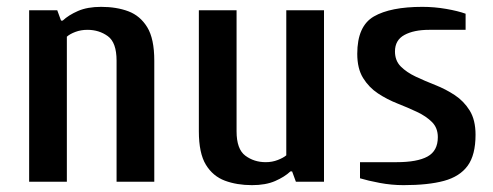

<svg xmlns="http://www.w3.org/2000/svg" viewBox="-20 -530 1438 560"><path d="M65 0V-500H147L158 -470H163Q180 -486 207.5 -498Q235 -510 275 -510Q320 -510 354.5 -497Q389 -484 409.5 -450.5Q430 -417 430 -353V0H320V-353Q320 -406 294.5 -424.5Q269 -443 235 -443Q216 -443 200 -437Q184 -431 175 -423V0Z M715 10Q671 10 636 -3Q601 -16 580.5 -49.5Q560 -83 560 -147V-500H670V-147Q670 -95 695.5 -76Q721 -57 755 -57Q774 -57 790.5 -63.5Q807 -70 815 -77V-500H925V0H843L832 -30H827Q810 -14 782.5 -2Q755 10 715 10Z M1157 10Q1122 10 1087.5 3.5Q1053 -3 1030 -10V-57H1137Q1197 -57 1227 -73.5Q1257 -90 1257 -130Q1257 -157 1240 -174Q1223 -191 1196.5 -203.5Q1170 -216 1139.5 -228Q1109 -240 1082.5 -257.5Q1056 -275 1039 -302.5Q1022 -330 1022 -373Q1022 -454 1070.5 -482Q1119 -510 1212 -510Q1247 -510 1281.5 -504Q1316 -498 1338 -490V-443H1232Q1187 -443 1159.5 -428Q1132 -413 1132 -380Q1132 -353 1149 -336Q1166 -319 1192.5 -306.5Q1219 -294 1249.5 -282Q1280 -270 1306.5 -252.5Q1333 -235 1350 -207.5Q1367 -180 1367 -137Q1367 -78 1344 -46.5Q1321 -15 1275 -2.5Q1229 10 1157 10Z"/></svg>

Font: Cuprum SemiBold
Style: Regular
Weight: 600
Designer: Jovanny Lemonad
Foundry: Jovanny Lemonad
Version: Version 3.000